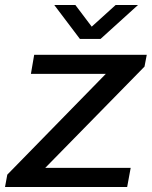

<svg xmlns="http://www.w3.org/2000/svg" viewBox="-33 -744 605 764"><path d="M-13 0 -4 -49 388 -450H90L103 -526H551L542 -479L147 -76H487L473 0ZM516 -724 367 -589H285L183 -724H267L347 -618H310L427 -724Z"/></svg>

Font: Archivo SemiExpanded
Style: Italic
Weight: 400
Width: 6
Italic angle: -10°
Designer: Hector Gatti
Foundry: Omnibus-Type
Version: Version 2.001